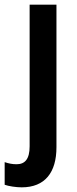

<svg xmlns="http://www.w3.org/2000/svg" viewBox="-59 -563 330 823"><path d="M34 240C134 240 183 176 183 68V-543H68V64C68 119 48 141 12 141C-6 141 -21 138 -39 132V229C-22 235 9 240 34 240Z"/></svg>

Font: Noto Sans Tamil Condensed SemiBold
Style: Regular
Weight: 600
Width: 3
Designer: Jelle Bosma - Monotype Design Team
Foundry: Monotype Imaging Inc.
Version: Version 2.004